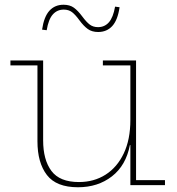

<svg xmlns="http://www.w3.org/2000/svg" viewBox="-20 -781 745 810"><path d="M530 -505H414V-526H554V-21H676V0H530ZM162 -526V-189Q162 -106.5 197 -59.8Q232 -13 313 -13Q376.5 -13 425.5 -44.2Q474.5 -75.5 502.2 -134Q530 -192.5 530 -275L539 -169H528Q511.5 -83 452.2 -37Q393 9 309 9Q217.5 9 177.8 -42.8Q138 -94.5 138 -185V-505H24V-526ZM465.5 -753 484.5 -750.5Q476.5 -696 453.5 -671Q430.5 -646 394 -646Q368 -646 350.5 -658.5Q333 -671 315 -695.5Q298 -719 283.8 -729.8Q269.5 -740.5 249 -740.5Q221 -740.5 202.8 -720Q184.5 -699.5 177 -653.5L157.5 -656Q165.5 -710.5 188.5 -735.8Q211.5 -761 248 -761Q274.5 -761 291.8 -748.5Q309 -736 327.5 -711Q344.5 -688 358.8 -677.2Q373 -666.5 393.5 -666.5Q421.5 -666.5 439.5 -687Q457.5 -707.5 465.5 -753Z"/></svg>

Font: Hepta Slab ExtraLight
Style: Regular
Weight: 200
Designer: Michael LaGattuta
Foundry: Michael LaGattuta
Version: Version 1.100